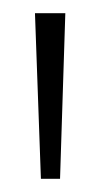

<svg xmlns="http://www.w3.org/2000/svg" viewBox="-20 -761 150 291"><path d="M42 -490 33 -741H79L71 -490Z"/></svg>

Font: Ojuju
Style: Regular
Weight: 400
Designer: Chisaokwu Joboson, Mirko Velimirovic
Foundry: Udi Foundry
Version: Version 1.000